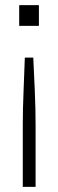

<svg xmlns="http://www.w3.org/2000/svg" viewBox="-20 -568 226 750"><path d="M69 162V-81Q69 -143 72 -211.5Q75 -280 77 -343H110Q113 -280 116 -211.5Q119 -143 119 -81V162ZM132 -548V-467H55V-548Z"/></svg>

Font: Geist ExtLt
Style: Regular
Weight: 400
Designer: Basement.studio, Andrés Briganti, Mateo Zaragoza
Foundry: Basement.studio, Vercel, Andrés Briganti, Guido Ferreyra, Mateo Zaragoza
Version: Version 1.401